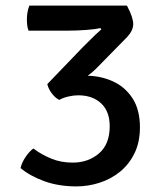

<svg xmlns="http://www.w3.org/2000/svg" viewBox="-20 -653 580 686"><path d="M372 -202Q372 -255 341.2 -283.8Q310.5 -312.5 259 -312.5Q243 -312.5 224.5 -308.2Q206 -304 191.5 -296Q177 -303.5 165 -319.5Q153 -335.5 149 -352.5Q176.5 -365.5 211.2 -374Q246 -382.5 286.5 -382.5Q339 -382.5 383 -362.5Q427 -342.5 453.5 -301.8Q480 -261 480 -198Q480 -145 460.5 -105.2Q441 -65.5 408.5 -39.2Q376 -13 335.5 0Q295 13 253 13Q189 13 137.8 -5.8Q86.5 -24.5 53.5 -52.5Q57.5 -71 70.2 -90.5Q83 -110 99 -122.5Q128.5 -100.5 163.2 -86.2Q198 -72 239.5 -72Q295.5 -72 333.8 -105Q372 -138 372 -202ZM329.5 -414Q313 -396.5 290.8 -380.5Q268.5 -364.5 247 -351.8Q225.5 -339 209.5 -331L149 -352.5L274 -482.5Q282 -490.5 294.8 -503.2Q307.5 -516 320.5 -528.5Q333.5 -541 342 -548L339 -552.5Q321.5 -548.5 287.8 -546Q254 -543.5 223.5 -543.5H82Q78 -554.5 77 -564.5Q76 -574.5 76 -581.5Q76 -593 77.8 -606.5Q79.5 -620 85 -633H433.5Q445.5 -610.5 450.8 -594.2Q456 -578 456 -567Q456 -544 434.5 -521Z"/></svg>

Font: Signika
Style: Regular
Weight: 400
Designer: Anna Giedry
Foundry: Anna Giedry
Version: Version 2.001